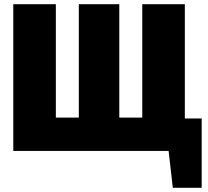

<svg xmlns="http://www.w3.org/2000/svg" viewBox="-20 -716 987 911"><path d="M857 -154V-696H655V-158H546V-696H354V-158H245V-696H43V0H780L800 175H937V-154Z"/></svg>

Font: Fira Sans Heavy
Style: Regular
Weight: 900
Designer: bBox Type GmbH & Carrois Corporate GbR & Edenspiekermann AG
Foundry: bBox Type GmbH & Carrois Corporate GbR & Edenspiekermann AG
Version: Version 4.300;PS 004.300;hotconv 1.0.88;makeotf.lib2.5.64775